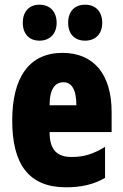

<svg xmlns="http://www.w3.org/2000/svg" viewBox="-20 -787 522 817"><path d="M77 -690C77 -642 105 -614 148 -614C193 -614 221 -644 221 -690C221 -737 193 -767 148 -767C105 -767 77 -739 77 -690ZM270 -690C270 -643 297 -614 342 -614C388 -614 415 -644 415 -690C415 -737 388 -767 342 -767C298 -767 270 -739 270 -690ZM246 -562C105 -562 32 -459 32 -274C32 -90 101 10 261 10C325 10 379 -2 427 -30V-162C376 -131 336 -119 285 -119C221 -119 191 -151 191 -225H455V-310C455 -472 378 -562 246 -562ZM250 -437C283 -437 305 -409 305 -339H191C191 -411 216 -437 250 -437Z"/></svg>

Font: Noto Sans Oriya ExtCond Blk
Style: Regular
Weight: 900
Width: 2
Designer: Amélie Bonet and Sol Matas
Foundry: Google LLC
Version: Version 2.006